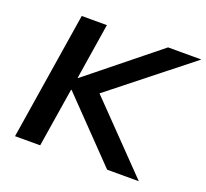

<svg xmlns="http://www.w3.org/2000/svg" viewBox="-121 -851 1071 997"><g transform="rotate(20 414.5 -352.5)"><path d="M56 0 168 -705H307L258 -396H261L645 -705H829L362 -335L361 -391L740 0H565L250 -326H247L195 0Z"/></g></svg>

Font: Nunito Sans 10pt SemiExpanded
Style: Bold Italic
Weight: 700
Width: 6
Italic angle: -9°
Designer: Vernon Adams
Foundry: Vernon Adams
Version: Version 3.101;gftools[0.9.27]